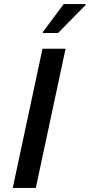

<svg xmlns="http://www.w3.org/2000/svg" viewBox="-20 -929 443 949"><path d="M43 0 190 -688H304L157 0ZM192 -766V-771L295 -909H403V-904L267 -766Z"/></svg>

Font: Saira Thin Medium
Style: Italic
Weight: 500
Italic angle: -12°
Version: Version 1.101